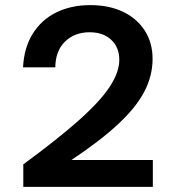

<svg xmlns="http://www.w3.org/2000/svg" viewBox="-20 -730 690 750"><path d="M71 0V-88Q206 -187 288.5 -260.5Q371 -334 408.5 -391Q446 -448 446 -496Q446 -545 414.5 -574.5Q383 -604 330 -604Q272 -604 234.5 -568Q197 -532 196 -467H70Q74 -544 108 -598.5Q142 -653 200 -681.5Q258 -710 333 -710Q406 -710 460.5 -684Q515 -658 545.5 -610.5Q576 -563 576 -500Q576 -434 544 -372.5Q512 -311 442.5 -246Q373 -181 259 -105H577V0Z"/></svg>

Font: Azeret Mono Thin Medium
Style: Regular
Weight: 500
Version: Version 1.002